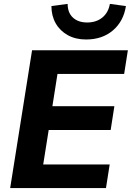

<svg xmlns="http://www.w3.org/2000/svg" viewBox="-20 -962 674 982"><path d="M32 0 144 -705H634L615 -584H274L248 -419H565L546 -297H229L201 -121H541L522 0ZM420 -760Q367 -760 327 -782Q287 -804 265 -842.5Q243 -881 243 -931L326 -942Q326 -897 353 -872Q380 -847 426 -847Q472 -847 503 -872Q534 -897 542 -942L624 -931Q612 -853 557.5 -806.5Q503 -760 420 -760Z"/></svg>

Font: Mulish ExtraLight ExtraBold
Style: Italic
Weight: 800
Italic angle: -9°
Version: Version 3.603